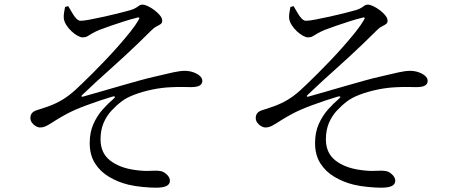

<svg xmlns="http://www.w3.org/2000/svg" viewBox="-20 -785 2040 852"><path d="M671 47.9Q647.5 47.9 613 44.6Q578.6 41.4 549.4 34.4Q503.7 23.2 464.5 0.1Q425.4 -22.9 401.8 -59.9Q378.1 -96.9 378.1 -150.1Q378.1 -197.8 394.5 -234.6Q410.9 -271.3 435.4 -298.9Q460 -326.5 483.9 -346.5Q491.3 -353.1 489.8 -355.9Q488.3 -358.7 478.7 -356.3Q424.3 -340 367 -319Q309.7 -298 272.2 -277.4Q241.2 -260.6 221.1 -247.3Q201 -234.1 186.8 -226.7Q172.6 -219.4 157.9 -219.4Q148.6 -219.4 138.5 -225.3Q128.4 -231.2 121.7 -240.8Q114.9 -250.3 114.9 -261.2Q114.9 -273.5 120.9 -281.8Q127 -290 140.1 -294.9Q158.6 -301.1 181.7 -308.6Q204.8 -316.1 226.2 -326.1Q257.4 -340.6 284 -360.7Q310.6 -380.7 343.4 -413.3Q361.7 -430.6 388.6 -457.5Q415.4 -484.3 446 -516.3Q476.6 -548.3 505.8 -581.5Q534.9 -614.6 558.3 -643.9Q581.7 -673.3 593.9 -694.7Q600.4 -704.6 597.5 -706.8Q594.5 -709.1 585.6 -705.8Q561.3 -700 531.3 -690.4Q501.2 -680.9 472.5 -670.9Q443.8 -661 421.1 -652.3Q399.8 -643.3 387.8 -636Q375.8 -628.7 367.4 -623.9Q358.9 -619.1 346.6 -619.1Q337.6 -619.1 324 -626.5Q310.4 -634 297 -646.6Q283.5 -659.3 273.9 -674.7Q264.2 -690.1 262.9 -705.2Q262.3 -714.9 264.2 -728.9Q266.1 -742.9 268.7 -754L282.7 -757.9Q292.1 -742.3 300.7 -727.3Q309.3 -712.3 318.6 -702.7Q327.9 -693 337.3 -692.8Q350.7 -692.6 380.1 -698.3Q409.6 -703.9 444.9 -711.7Q480.1 -719.5 511.7 -727.6Q543.3 -735.7 559.9 -740.4Q576.8 -745.8 585 -751.4Q593.2 -757 598.7 -760.8Q604.1 -764.5 612.6 -764.5Q622.1 -764.5 636.8 -757.4Q651.6 -750.4 666.1 -739.3Q680.6 -728.3 690.2 -716.2Q699.8 -704.1 699.8 -693.2Q699.8 -683.1 692.8 -678.2Q685.8 -673.2 674.2 -667.4Q662.6 -661.6 649.9 -648.4Q617.4 -616.1 588.4 -588.2Q559.3 -560.3 531 -534.4Q502.6 -508.5 473.3 -481.9Q443.9 -455.4 412 -426.5Q380.2 -397.6 344.1 -362.9Q340.9 -359.7 342 -357.3Q343.1 -354.9 347.1 -355.9Q384.1 -366.3 428.1 -379Q472.2 -391.7 516.1 -404.4Q559.9 -417.1 598.2 -427.6Q636.4 -438.1 661.4 -443.7Q715.4 -456.7 747.3 -463.7Q779.2 -470.7 800.2 -470.7Q819.1 -470.7 837 -464.6Q854.9 -458.5 866.4 -448.5Q877.8 -438.5 877.8 -425.5Q877.8 -413 866.4 -405.7Q854.9 -398.4 826.8 -398.4Q810.7 -398.4 791.1 -399Q771.5 -399.6 739.5 -398Q697.8 -396.4 655.1 -387.5Q612.5 -378.6 577.1 -365.2Q541.7 -351.8 519.7 -335Q496.2 -317.2 474.5 -293.8Q452.8 -270.4 439.4 -238.9Q426.1 -207.4 426.1 -164.9Q426.9 -105.3 468.6 -72.8Q510.4 -40.3 577.8 -30.9Q618 -25.1 646.7 -27Q675.4 -28.9 693.3 -25.7Q707.1 -23.2 720.5 -10.3Q734 2.6 734 17Q734 32.5 719 40.2Q703.9 47.9 671 47.9Z M1671 47.9Q1647.5 47.9 1613 44.6Q1578.6 41.4 1549.4 34.4Q1503.7 23.2 1464.5 0.1Q1425.4 -22.9 1401.8 -59.9Q1378.1 -96.9 1378.1 -150.1Q1378.1 -197.8 1394.5 -234.6Q1410.9 -271.3 1435.4 -298.9Q1460 -326.5 1483.9 -346.5Q1491.3 -353.1 1489.8 -355.9Q1488.3 -358.7 1478.7 -356.3Q1424.3 -340 1367 -319Q1309.7 -298 1272.2 -277.4Q1241.2 -260.6 1221.1 -247.3Q1201 -234.1 1186.8 -226.7Q1172.6 -219.4 1157.9 -219.4Q1148.6 -219.4 1138.5 -225.3Q1128.4 -231.2 1121.7 -240.8Q1114.9 -250.3 1114.9 -261.2Q1114.9 -273.5 1120.9 -281.8Q1127 -290 1140.1 -294.9Q1158.6 -301.1 1181.7 -308.6Q1204.8 -316.1 1226.2 -326.1Q1257.4 -340.6 1284 -360.7Q1310.6 -380.7 1343.4 -413.3Q1361.7 -430.6 1388.6 -457.5Q1415.4 -484.3 1446 -516.3Q1476.6 -548.3 1505.8 -581.5Q1534.9 -614.6 1558.3 -643.9Q1581.7 -673.3 1593.9 -694.7Q1600.4 -704.6 1597.5 -706.8Q1594.5 -709.1 1585.6 -705.8Q1561.3 -700 1531.3 -690.4Q1501.2 -680.9 1472.5 -670.9Q1443.8 -661 1421.1 -652.3Q1399.8 -643.3 1387.8 -636Q1375.8 -628.7 1367.4 -623.9Q1358.9 -619.1 1346.6 -619.1Q1337.6 -619.1 1324 -626.5Q1310.4 -634 1297 -646.6Q1283.5 -659.3 1273.9 -674.7Q1264.2 -690.1 1262.9 -705.2Q1262.3 -714.9 1264.2 -728.9Q1266.1 -742.9 1268.7 -754L1282.7 -757.9Q1292.1 -742.3 1300.7 -727.3Q1309.3 -712.3 1318.6 -702.7Q1327.9 -693 1337.3 -692.8Q1350.7 -692.6 1380.1 -698.3Q1409.6 -703.9 1444.9 -711.7Q1480.1 -719.5 1511.7 -727.6Q1543.3 -735.7 1559.9 -740.4Q1576.8 -745.8 1585 -751.4Q1593.2 -757 1598.7 -760.8Q1604.1 -764.5 1612.6 -764.5Q1622.1 -764.5 1636.8 -757.4Q1651.6 -750.4 1666.1 -739.3Q1680.6 -728.3 1690.2 -716.2Q1699.8 -704.1 1699.8 -693.2Q1699.8 -683.1 1692.8 -678.2Q1685.8 -673.2 1674.2 -667.4Q1662.6 -661.6 1649.9 -648.4Q1617.4 -616.1 1588.4 -588.2Q1559.3 -560.3 1531 -534.4Q1502.6 -508.5 1473.3 -481.9Q1443.9 -455.4 1412 -426.5Q1380.2 -397.6 1344.1 -362.9Q1340.9 -359.7 1342 -357.3Q1343.1 -354.9 1347.1 -355.9Q1384.1 -366.3 1428.1 -379Q1472.2 -391.7 1516.1 -404.4Q1559.9 -417.1 1598.2 -427.6Q1636.4 -438.1 1661.4 -443.7Q1715.4 -456.7 1747.3 -463.7Q1779.2 -470.7 1800.2 -470.7Q1819.1 -470.7 1837 -464.6Q1854.9 -458.5 1866.4 -448.5Q1877.8 -438.5 1877.8 -425.5Q1877.8 -413 1866.4 -405.7Q1854.9 -398.4 1826.8 -398.4Q1810.7 -398.4 1791.1 -399Q1771.5 -399.6 1739.5 -398Q1697.8 -396.4 1655.1 -387.5Q1612.5 -378.6 1577.1 -365.2Q1541.7 -351.8 1519.7 -335Q1496.2 -317.2 1474.5 -293.8Q1452.8 -270.4 1439.4 -238.9Q1426.1 -207.4 1426.1 -164.9Q1426.9 -105.3 1468.6 -72.8Q1510.4 -40.3 1577.8 -30.9Q1618 -25.1 1646.7 -27Q1675.4 -28.9 1693.3 -25.7Q1707.1 -23.2 1720.5 -10.3Q1734 2.6 1734 17Q1734 32.5 1719 40.2Q1703.9 47.9 1671 47.9Z"/></svg>

Font: Noto Serif SC ExtraLight
Style: Regular
Weight: 200
Designer: Ryoko NISHIZUKA 西塚涼子 (kana & ideographs); Frank Grießhammer (Latin, Greek & Cyrillic); Wenlong ZHANG 张文龙 (bopomofo); San
Foundry: Adobe
Version: Version 2.002-H1;hotconv 1.1.0;makeotfexe 2.6.0